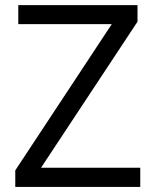

<svg xmlns="http://www.w3.org/2000/svg" viewBox="-20 -734 611 754"><path d="M141.1 -75.2H530.8V0H40V-64.9L418.9 -639.2H51.8V-713.9H520V-648.9Z"/></svg>

Font: OpenSansEmoji
Style: Regular
Weight: 400
Foundry: MorbZ
Version: Version 1.000;PS 001.000;hotconv 1.0.70;makeotf.lib2.5.58329